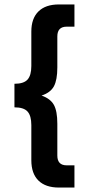

<svg xmlns="http://www.w3.org/2000/svg" viewBox="-20 -760 400 864"><path d="M121 -39V-197Q121 -239 104 -258Q87 -277 45 -277V-383Q87 -383 104 -402Q121 -421 121 -463V-618Q121 -677 153 -708.5Q185 -740 245 -740H315V-640H280Q238 -640 238 -596V-457Q238 -400 222.5 -371.5Q207 -343 167 -330Q207 -316 222.5 -288Q238 -260 238 -203V-60Q238 -16 280 -16H315V84H245Q185 84 153 52.5Q121 21 121 -39Z"/></svg>

Font: D-DIN
Style: DIN-Bold
Weight: 700
Designer: Charles Nix
Foundry: Datto Inc.
Version: Version 1.00